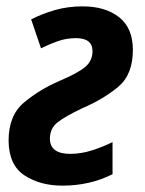

<svg xmlns="http://www.w3.org/2000/svg" viewBox="-20 -574 456 604"><path d="M334 -26V-127Q304 -112 269.5 -101Q235 -90 201 -90Q137 -90 137 -138Q137 -170 161 -189Q185 -208 240 -234Q305 -262 351.5 -300.5Q398 -339 398 -417Q398 -486 354.5 -520Q311 -554 240 -554Q194 -554 153.5 -542.5Q113 -531 78 -513L109 -422Q135 -435 162 -444.5Q189 -454 219 -454Q271 -454 271 -413Q271 -382 247 -362.5Q223 -343 166 -319Q104 -292 55.5 -251.5Q7 -211 7 -131Q8 -54 57.5 -22Q107 10 176 10Q263 10 334 -26Z"/></svg>

Font: Noto Sans UI SemiCondensed
Style: Bold Italic
Weight: 700
Width: 4
Designer: Monotype Design Team
Foundry: Monotype Imaging Inc.
Version: 1.001